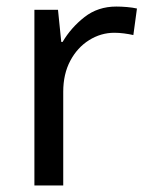

<svg xmlns="http://www.w3.org/2000/svg" viewBox="-20 -659 453 586"><path d="M335 -639Q350 -639 367.5 -637.5Q385 -636 398 -633L387 -552Q374 -555 358.5 -557Q343 -559 329 -559Q288 -559 252 -536.5Q216 -514 194.5 -473.5Q173 -433 173 -379V-93H85V-629H157L167 -531H171Q197 -575 238 -607Q279 -639 335 -639Z"/></svg>

Font: Noto Sans Telugu UI
Style: Regular
Weight: 400
Designer: Jelle Bosma - Monotype Design Team
Foundry: Monotype Imaging Inc.
Version: Version 2.005; ttfautohint (v1.8.4.7-5d5b)